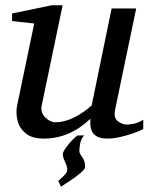

<svg xmlns="http://www.w3.org/2000/svg" viewBox="-20 -514 567 729"><path d="M211.4 194.8 201.2 172.9Q209.5 166 222.4 153.3Q235.4 140.6 235.4 130.9Q235.4 118.2 226.8 100.1Q218.3 82 218.3 70.8Q218.3 62.5 234.9 40.5Q251.5 18.6 273.4 0.5L299.3 0Q286.1 16.1 283.7 34.4Q281.2 52.7 281.2 59.1Q281.2 67.9 292.2 82.3Q303.2 96.7 303.2 120.1Q303.2 127.9 286.6 142.1Q270 156.2 248.5 170.7Q227.1 185.1 211.4 194.8ZM523.9 -23.9Q511.7 -17.1 487.5 -8.5Q463.4 0 436.5 6.1Q409.7 12.2 388.2 12.2Q359.9 12.2 345.9 2.9Q332 -6.3 327.4 -19.3Q322.8 -32.2 323 -44.7Q323.2 -57.1 323.2 -63Q244.1 12.2 147 12.2Q100.6 12.2 76.7 -8.3Q52.7 -28.8 46.1 -57.9Q39.6 -86.9 44.9 -112.8L109.9 -424.8L25.9 -434.1V-462.9L176.8 -494.1H217.8L138.2 -112.8Q132.8 -87.4 151.6 -68.6Q170.4 -49.8 189.9 -49.8Q226.1 -49.8 262.9 -68.8Q299.8 -87.9 328.1 -113.8L403.8 -481.9H497.1L417 -97.2Q410.6 -66.4 427.5 -53.7Q444.3 -41 460.9 -41Q470.7 -41 486.8 -43.9Q502.9 -46.9 523.9 -59.1Z"/></svg>

Font: Charis
Style: Italic
Weight: 400
Italic angle: -11°
Designer: Walt Agee, Miriam Martin, Annie Olsen, Victor Gaultney, Lorna Priest, Alan Ward, Bob Hallissy, Martin Hosken, Sharon Cor
Foundry: SIL Global
Version: Version 7.000